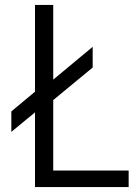

<svg xmlns="http://www.w3.org/2000/svg" viewBox="-20 -759 557 779"><path d="M122 0H502V-67H196V-353L356 -485V-569L196 -436V-739H122V-387L26 -307V-224L122 -303Z"/></svg>

Font: Involve
Style: Regular
Weight: 400
Designer: Stefan Peev
Foundry: Context Ltd.
Version: Version 1.001